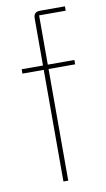

<svg xmlns="http://www.w3.org/2000/svg" viewBox="-85 -782 456 825"><g transform="rotate(-10 142.5 -370.0)"><path d="M123 0H144V-487H260V-506H144V-721H260V-740H152C132 -740 123 -731 123 -711V-506H30V-487H123Z"/></g></svg>

Font: IBM Plex Sans Thai Looped Thin
Style: Regular
Weight: 100
Designer: Mike Abbink, Paul van der Laan, Pieter van Rosmalen, Ben Mitchell, Mark Frömberg
Foundry: Bold Monday
Version: Version 1.1